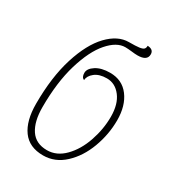

<svg xmlns="http://www.w3.org/2000/svg" viewBox="-144 -647 677 743"><g transform="rotate(30 195.0 -275.0)"><path d="M37 -150Q37 -269 64.5 -356.5Q92 -444 136 -490Q180 -536 229 -536Q260 -536 274.5 -538Q289 -540 294 -545Q299 -550 299 -560Q326 -559 326 -537Q326 -508 283 -508Q272 -508 256 -510Q238 -512 227 -512Q189 -512 151.5 -469Q114 -426 89.5 -344Q65 -262 65 -151Q65 -87 89 -51Q113 -15 163 -15Q206 -15 240.5 -50Q275 -85 294 -140Q313 -195 313 -251Q313 -307 288 -339.5Q263 -372 226 -372Q192 -372 172.5 -356.5Q153 -341 152 -322Q139 -327 139 -347Q139 -366 163 -381.5Q187 -397 226 -397Q280 -397 310.5 -356.5Q341 -316 341 -251Q341 -188 318.5 -127.5Q296 -67 254.5 -28.5Q213 10 160 10Q98 10 67.5 -32Q37 -74 37 -150Z"/></g></svg>

Font: Noto Serif CondThin
Style: Italic
Weight: 250
Width: 3
Italic angle: -12°
Designer: Monotype Design Team
Foundry: Monotype Imaging Inc.
Version: Version 1.001